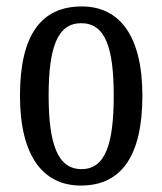

<svg xmlns="http://www.w3.org/2000/svg" viewBox="-20 -566 504 596"><path d="M231 10C356 10 422 -81 422 -269C422 -456 350 -546 234 -546C107 -546 42 -456 42 -269C42 -81 114 10 231 10ZM233 -41C159 -41 131 -119 131 -269C131 -418 158 -494 232 -494C307 -494 333 -418 333 -269C333 -119 307 -41 233 -41Z"/></svg>

Font: Noto Serif Lao ExtCond
Style: Regular
Weight: 400
Width: 2
Designer: Monotype Design Team
Foundry: Monotype Imaging Inc.
Version: Version 2.004